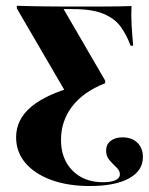

<svg xmlns="http://www.w3.org/2000/svg" viewBox="-20 -439 505 652"><path d="M285.5 192.7Q209.7 192.7 153.2 171.8Q96.8 150.8 65.7 113.7Q34.7 76.6 34.7 27.4Q34.7 -33.9 86.3 -76.6Q137.9 -119.4 234.7 -145.2L207.3 -118.5L37.1 -410.5V-419.4Q62.1 -418.5 85.5 -418.1Q108.9 -417.7 132.7 -417.3Q156.5 -416.9 182.3 -416.9H228.2H331.5Q355.6 -416.9 379 -417.3Q402.4 -417.7 426.6 -418.5Q425 -387.1 427 -352.8Q429 -318.5 432.3 -283.9H423.4Q410.5 -319.4 390.3 -347.6Q370.2 -375.8 331.9 -391.9Q293.5 -408.1 228.2 -408.1H196L337.1 -165.3V-156.5Q262.1 -126.6 224.6 -77Q187.1 -27.4 187.1 36.3Q187.1 100.8 226.2 140.3Q265.3 179.8 329.8 179.8Q356.5 179.8 371.8 173Q387.1 166.1 387.1 153.2Q387.1 140.3 375.4 129.4Q363.7 118.5 352 105.2Q340.3 91.9 340.3 72.6Q340.3 51.6 355.6 39.5Q371 27.4 396 27.4Q427.4 27.4 446.4 45.6Q465.3 63.7 465.3 94.4Q465.3 141.1 417.7 166.9Q370.2 192.7 285.5 192.7Z"/></svg>

Font: Playfair 144pt SemiExpanded Black
Style: Regular
Weight: 900
Width: 6
Designer: Claus Eggers Sørensen
Foundry: Claus Eggers Sørensen
Version: Version 2.203